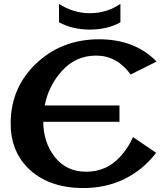

<svg xmlns="http://www.w3.org/2000/svg" viewBox="-20 -947 841 977"><path d="M280.3 -927.2Q353.5 -879.9 436.5 -879.9Q522.9 -879.9 592.8 -927.2V-833.5Q526.4 -796.4 436.5 -796.4Q350.1 -796.4 280.3 -833.5ZM403.8 9.8Q222.7 9.8 119.6 -94.7Q34.2 -182.1 34.2 -317.9Q34.2 -508.3 175.3 -634.3Q302.2 -747.1 484.4 -747.1Q666.5 -747.1 776.9 -633.8L645 -567.9Q574.7 -664.1 469.2 -664.1Q366.2 -664.1 296.4 -587.4Q227.1 -511.2 207.5 -410.2H587.9V-327.1H200.2Q200.7 -222.7 258.8 -148.4Q317.4 -73.2 418.9 -73.2Q522.5 -73.2 591.8 -149.9Q633.3 -195.3 656.7 -249.5L774.4 -169.4Q748 -134.3 712.9 -103Q584.5 9.8 403.8 9.8Z"/></svg>

Font: Berenika
Style: Bold
Weight: 700
Designer: Wojciech Kalinowski "wmk69" (wmk69@o2.pl)
Foundry: Wojciech Kalinowski "wmk69" (wmk69@o2.pl)
Version: Version 3.1.0; 2021-05-14